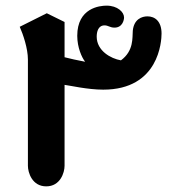

<svg xmlns="http://www.w3.org/2000/svg" viewBox="-20 -661 643 681"><path d="M144 0C194 0 209 -49 209 -73V-360C226 -358 291 -343 346 -343C544 -343 553 -515 553 -542C553 -585 530 -603 503 -603C483 -603 455 -593 451 -552C449 -527 455 -481 409 -447C373 -453 323 -481 323 -531C323 -548 328 -571 351 -571C364 -571 370 -563 386 -563C415 -563 420 -591 420 -599C420 -618 397 -641 358 -641C334 -641 254 -633 254 -534C254 -493 270 -457 282 -442C259 -446 224 -454 209 -458V-583L146 -614L50 -566C62 -539 79 -489 79 -450V-73C79 -49 94 0 144 0Z"/></svg>

Font: Mesarto
Style: Regular
Weight: 700
Designer: Mohamed Gaber
Foundry: Kief Type Foundry
Version: Version 2.020